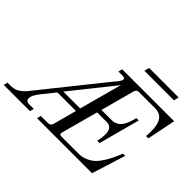

<svg xmlns="http://www.w3.org/2000/svg" viewBox="-216 -1152 1442 1442"><g transform="rotate(45 505.0 -431.0)"><path d="M628 -822H942L952 -862H638ZM-44 0H235L243 -32H195C168 -32 159 -46 159 -61C159 -94 191 -131 200 -144L281 -245H478L428 -59C423 -41 412 -32 393 -32H318L310 0H894L978 -268H954C954 -268 911 -146 848 -84C807 -45 753 -32 724 -32H538C518 -32 514 -41 519 -59L598 -350H699C746 -350 759 -318 759 -275C759 -250 754 -222 749 -200H774L862 -528H837C822 -470 800 -386 716 -386H608L680 -653C685 -672 695 -680 714 -680H878C944 -680 986 -650 986 -532C986 -505 983 -484 983 -484H1008L1054 -712H502L494 -680H540C556 -680 563 -675 563 -665C563 -646 539 -621 514 -591L124 -104C98 -71 60 -32 3 -32H-36ZM308 -281 579 -620 487 -281Z"/></g></svg>

Font: Old Standard
Style: Italic
Weight: 400
Italic angle: -15.2°
Designer: Alexey Kryukov <alexios@thessalonica.org.ru>
Version: Version 2.0